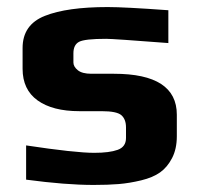

<svg xmlns="http://www.w3.org/2000/svg" viewBox="-20 -514 565 544"><path d="M481 -189C481 -266.3 421.7 -305 303 -305H239C221.7 -305 208.8 -308.3 200.5 -315C192.2 -321.7 188 -329 188 -337V-363C188 -379 193.3 -389.8 204 -395.5C214.7 -401.2 240.3 -404 281 -404C294.3 -404 353 -400 457 -392V-485C374.3 -491 317 -494 285 -494C208.3 -494 149 -485.7 107 -469C65 -452.3 44 -422 44 -378V-319C44 -279.7 58.2 -249.8 86.5 -229.5C114.8 -209.2 154.3 -199 205 -199H268C296.7 -199 315.3 -195.2 324 -187.5C332.7 -179.8 337 -168.3 337 -153V-123C337 -106.3 329.2 -95.2 313.5 -89.5C297.8 -83.8 275.7 -81 247 -81C211 -81 146.7 -88 54 -102V-5C128.7 5 192.3 10 245 10C272.3 10 296.2 9.2 316.5 7.5C336.8 5.8 358 2.3 380 -3C402 -8.3 419.8 -15.8 433.5 -25.5C447.2 -35.2 458.5 -48.7 467.5 -66C476.5 -83.3 481 -104 481 -128Z"/></svg>

Font: Play
Style: Bold
Weight: 700
Designer: Jonas Hecksher
Foundry: Jonas Hecksher, Playtypeª, e-types AS
Version: Version 1.002